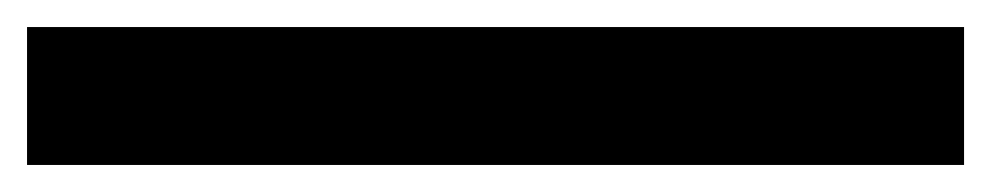

<svg xmlns="http://www.w3.org/2000/svg" viewBox="-30 63 733 142"><path d="M683 185H-10V83H683Z"/></svg>

Font: Sinkin Sans 500 Medium
Style: 500 Medium
Weight: 500
Designer: Keith Bates
Foundry: K-Type
Version: Sinkin Sans (version 1.0)  by Keith Bates   •   © 2014   www